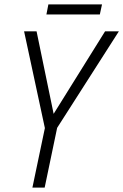

<svg xmlns="http://www.w3.org/2000/svg" viewBox="-20 -857 563 877"><path d="M128 0 185 -272 90 -714H147L225 -337L460 -714H523L241 -273L184 0ZM192 -791 201 -837H446L436 -791Z"/></svg>

Font: Noto Sans SemiCondensed Light
Style: Italic
Weight: 300
Width: 4
Italic angle: -12°
Designer: Monotype Design Team
Foundry: Monotype Imaging Inc.
Version: Version 2.013; ttfautohint (v1.8.4.7-5d5b)